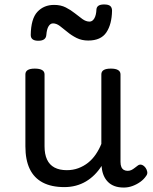

<svg xmlns="http://www.w3.org/2000/svg" viewBox="-20 -823 685 862"><path d="M269 17Q211 17 172 -3.5Q133 -24 113.5 -64.5Q94 -105 94 -166V-489Q94 -502 104.5 -508.5Q115 -515 136 -515Q158 -515 169 -508.5Q180 -502 180 -489V-166Q180 -131 191 -107Q202 -83 224.5 -71Q247 -59 280 -59Q308 -59 332 -68Q356 -77 375.5 -92.5Q395 -108 410 -130Q425 -152 435 -177V-489Q435 -502 445.5 -508.5Q456 -515 478 -515Q499 -515 510 -508.5Q521 -502 521 -489V-96Q521 -82 525 -73Q529 -64 536.5 -60Q544 -56 553 -56Q562 -56 569.5 -59.5Q577 -63 584.5 -69Q592 -75 599 -80Q607 -86 616.5 -83Q626 -80 634 -69Q639 -62 641 -52Q643 -42 636 -33Q626 -18 610 -6.5Q594 5 575 12Q556 19 536 19Q512 19 494.5 12.5Q477 6 465 -6Q453 -18 446 -34Q439 -50 437 -69L436 -78Q422 -56 404.5 -38.5Q387 -21 366 -8.5Q345 4 320.5 10.5Q296 17 269 17ZM152 -640Q118 -640 118 -666Q119 -739 148 -770Q177 -801 223 -801Q253 -801 275.5 -789.5Q298 -778 316 -763.5Q334 -749 350 -737.5Q366 -726 382 -726Q395 -726 403.5 -740.5Q412 -755 413 -781Q415 -803 447 -803Q467 -803 475 -796Q483 -789 483 -775Q482 -714 457.5 -677.5Q433 -641 376 -641Q347 -641 324 -652.5Q301 -664 282.5 -679.5Q264 -695 248.5 -706.5Q233 -718 218 -718Q206 -718 198 -705Q190 -692 188 -666Q187 -653 178 -646.5Q169 -640 152 -640Z"/></svg>

Font: Playwrite BR
Style: Regular
Weight: 400
Designer: Veronika Burian, José Scaglione
Foundry: TypeTogether
Version: Version 1.002